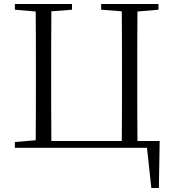

<svg xmlns="http://www.w3.org/2000/svg" viewBox="-20 -745 868 968"><path d="M55 0H721L743 203H781L785 -34H673C672 -134 672 -234 672 -335V-390C672 -491 672 -590 673 -687L779 -696V-725H490V-696L594 -688C595 -590 595 -490 595 -390V-335C595 -234 595 -133 594 -34H239C238 -133 238 -234 238 -335V-390C238 -491 238 -590 239 -688L343 -696V-725H55V-696L160 -687C161 -590 161 -490 161 -390V-335C161 -235 161 -137 160 -38L55 -29Z"/></svg>

Font: Noto Serif CJK KR Light
Style: Regular
Weight: 300
Designer: Ryoko NISHIZUKA 西塚涼子 (kana & ideographs); Frank Grießhammer (Latin, Greek & Cyrillic); Wenlong ZHANG 张文龙 (bopomofo); San
Foundry: Adobe
Version: Version 2.001;hotconv 1.1.0;makeotfexe 2.6.0